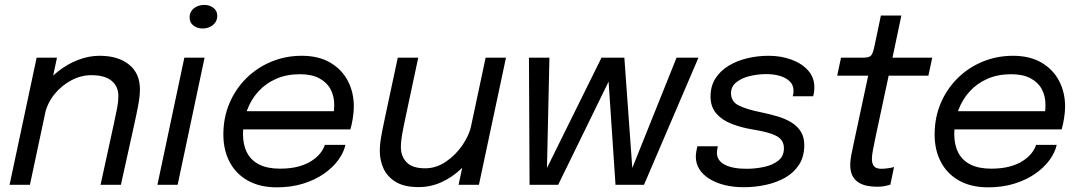

<svg xmlns="http://www.w3.org/2000/svg" viewBox="-20 -772 4520 802"><path d="M400 0 455.5 -254.5Q465 -297.5 469.8 -323.8Q474.5 -350 474.5 -370.5Q474.5 -411 446.2 -434.5Q418 -458 361 -458Q318.5 -458 277.5 -436.2Q236.5 -414.5 207 -377.8Q177.5 -341 167.5 -295.5L118.5 -314Q128.5 -361 155.8 -401.8Q183 -442.5 221.8 -473.2Q260.5 -504 305.5 -521.5Q350.5 -539 396 -539Q473.5 -539 519 -502.2Q564.5 -465.5 564.5 -399Q564.5 -371.5 558 -335.8Q551.5 -300 539.5 -246.5L485 0ZM20 0 133 -531H218L105 0Z M637.5 0 750 -531H834.5L722 0ZM826.5 -653Q804 -653 788 -665.2Q772 -677.5 772 -699Q772 -715.5 780.5 -727.2Q789 -739 803.2 -745.2Q817.5 -751.5 833.5 -751.5Q855.5 -751.5 871.5 -739.2Q887.5 -727 887.5 -706Q887.5 -689.5 879 -677.8Q870.5 -666 856.5 -659.5Q842.5 -653 826.5 -653Z M958 -231.5 974 -307.5H1384.5L1369.5 -282.5Q1372.5 -293 1374.2 -304Q1376 -315 1376 -335Q1376 -371 1360.5 -399.8Q1345 -428.5 1313.2 -445.2Q1281.5 -462 1232 -462Q1178 -462 1134.5 -443.2Q1091 -424.5 1059.8 -390.5Q1028.5 -356.5 1011.8 -311Q995 -265.5 995 -212Q995 -167 1011.8 -134.5Q1028.5 -102 1062.8 -84.8Q1097 -67.5 1149 -67.5Q1193 -67.5 1225.8 -76.2Q1258.5 -85 1281.2 -99.8Q1304 -114.5 1317.8 -132Q1331.5 -149.5 1337 -167H1423Q1416 -135 1393 -103.5Q1370 -72 1333 -46.2Q1296 -20.5 1246.5 -5Q1197 10.5 1136.5 10.5Q1066 10.5 1016 -17.2Q966 -45 939.5 -94.8Q913 -144.5 913 -210.5Q913 -280.5 938.2 -340.2Q963.5 -400 1008.5 -444.8Q1053.5 -489.5 1113 -514.2Q1172.5 -539 1240.5 -539Q1310 -539 1358.5 -511Q1407 -483 1432.5 -435Q1458 -387 1458 -326.5Q1458 -305 1453.5 -276.8Q1449 -248.5 1443.5 -231.5Z M1728.5 9.5Q1668.5 9.5 1633 -12.2Q1597.5 -34 1582 -68.2Q1566.5 -102.5 1566.5 -140Q1566.5 -168.5 1571.8 -198.8Q1577 -229 1588 -280.5L1641.5 -531H1727L1676 -291.5Q1665.5 -243 1660 -212.2Q1654.5 -181.5 1654.5 -157.5Q1654.5 -119 1678.5 -94Q1702.5 -69 1756 -69Q1802 -69 1842.8 -96.8Q1883.5 -124.5 1912 -166.2Q1940.5 -208 1949 -249.5L1999.5 -229Q1990 -185 1965.8 -142.8Q1941.5 -100.5 1905.2 -66Q1869 -31.5 1824 -11Q1779 9.5 1728.5 9.5ZM1895.5 0 2008.5 -531H2093.5L1980.5 0Z M2551 0 2515.5 -531H2588L2623.5 -37.5H2608L2806 -531H2897.5L2670 0ZM2192 0 2189.5 -531H2275L2264 -37.5H2248.5L2492.5 -531H2571L2311.5 0Z M3086.5 10Q3043.5 10 3007 1Q2970.5 -8 2943.5 -24.8Q2916.5 -41.5 2901.5 -65Q2886.5 -88.5 2886.5 -117.5Q2886.5 -127.5 2888.8 -140.8Q2891 -154 2893 -161H2978.5Q2977 -156.5 2975.8 -148Q2974.5 -139.5 2974.5 -134.5Q2974.5 -101.5 3007 -84.2Q3039.5 -67 3098.5 -67Q3136 -67 3171.8 -74.8Q3207.5 -82.5 3231 -101Q3254.5 -119.5 3254.5 -152.5Q3254.5 -187 3224.2 -203.5Q3194 -220 3125 -231Q3076 -239 3035.8 -254.8Q2995.5 -270.5 2971.8 -298.2Q2948 -326 2948 -369Q2948 -412.5 2968.5 -444.5Q2989 -476.5 3023.8 -497.5Q3058.5 -518.5 3101.8 -528.8Q3145 -539 3190.5 -539Q3242.5 -539 3286 -523Q3329.5 -507 3355.5 -477.8Q3381.5 -448.5 3381.5 -409Q3381.5 -395 3380.2 -386.5Q3379 -378 3376.5 -370H3291.5Q3293.5 -377 3294 -381.8Q3294.5 -386.5 3294.5 -393Q3294.5 -417 3278.8 -432.2Q3263 -447.5 3237.5 -455Q3212 -462.5 3181.5 -462.5Q3145.5 -462.5 3111.5 -454.2Q3077.5 -446 3055.5 -428.2Q3033.5 -410.5 3033.5 -382.5Q3033.5 -347 3067 -330.8Q3100.5 -314.5 3161 -302.5Q3198 -295 3230.5 -285Q3263 -275 3287.5 -259.5Q3312 -244 3325.8 -221.2Q3339.5 -198.5 3339.5 -165.5Q3339.5 -118 3318 -84.5Q3296.5 -51 3260.2 -30.2Q3224 -9.5 3179 0.2Q3134 10 3086.5 10Z M3644 8Q3623 8 3603 4.2Q3583 0.5 3566.8 -9.5Q3550.5 -19.5 3541 -37.5Q3531.5 -55.5 3531.5 -83.5Q3531.5 -100.5 3535.5 -122Q3539.5 -143.5 3545.5 -171L3606.5 -456H3477L3493 -531H3580Q3596 -531 3605 -533Q3614 -535 3619 -540.8Q3624 -546.5 3627.5 -558.5Q3631 -570.5 3635 -590L3659.5 -707H3745L3708 -531H3874L3858 -456H3692L3637 -198.5Q3630.5 -166.5 3626.2 -144.5Q3622 -122.5 3622 -108.5Q3622 -88.5 3630.8 -77.8Q3639.5 -67 3661 -67Q3675.5 -67 3691.5 -69.5Q3707.5 -72 3714.5 -74.5L3699 -0.5Q3689.5 2.5 3676.2 5.2Q3663 8 3644 8Z M3929 -231.5 3945 -307.5H4355.5L4340.5 -282.5Q4343.5 -293 4345.2 -304Q4347 -315 4347 -335Q4347 -371 4331.5 -399.8Q4316 -428.5 4284.2 -445.2Q4252.5 -462 4203 -462Q4149 -462 4105.5 -443.2Q4062 -424.5 4030.8 -390.5Q3999.5 -356.5 3982.8 -311Q3966 -265.5 3966 -212Q3966 -167 3982.8 -134.5Q3999.5 -102 4033.8 -84.8Q4068 -67.5 4120 -67.5Q4164 -67.5 4196.8 -76.2Q4229.5 -85 4252.2 -99.8Q4275 -114.5 4288.8 -132Q4302.5 -149.5 4308 -167H4394Q4387 -135 4364 -103.5Q4341 -72 4304 -46.2Q4267 -20.5 4217.5 -5Q4168 10.5 4107.5 10.5Q4037 10.5 3987 -17.2Q3937 -45 3910.5 -94.8Q3884 -144.5 3884 -210.5Q3884 -280.5 3909.2 -340.2Q3934.5 -400 3979.5 -444.8Q4024.5 -489.5 4084 -514.2Q4143.5 -539 4211.5 -539Q4281 -539 4329.5 -511Q4378 -483 4403.5 -435Q4429 -387 4429 -326.5Q4429 -305 4424.5 -276.8Q4420 -248.5 4414.5 -231.5Z"/></svg>

Font: Epilogue
Style: Italic
Weight: 400
Italic angle: -12°
Designer: Tyler Finck
Foundry: Etcetera Type Co
Version: Version 2.112